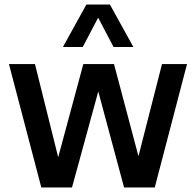

<svg xmlns="http://www.w3.org/2000/svg" viewBox="-20 -828 866 848"><path d="M162.5 0 19.5 -545H134.5L237 -133.5L348 -545H483.5L591.5 -138L695.5 -545H806L663.5 0H528L414 -424L298 0ZM258 -620.5 361.5 -808H465.5L569 -620.5H481.5L413.5 -750L345.5 -620.5Z"/></svg>

Font: Encode Sans Semi Condensed SemiBold
Style: Regular
Weight: 600
Width: 4
Designer: Multiple Designers
Foundry: Impallari Type
Version: Version 3.000; ttfautohint (v1.8.3) -l 8 -r 50 -G 200 -x 14 